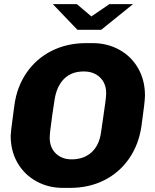

<svg xmlns="http://www.w3.org/2000/svg" viewBox="-20 -905 753 935"><path d="M287 10Q215 10 156.5 -22.5Q98 -55 65 -112.5Q32 -170 32 -244Q32 -259 44 -347L50 -392Q62 -482 109.5 -551Q157 -620 232 -657.5Q307 -695 399 -695H431Q503 -695 561.5 -662.5Q620 -630 653 -572Q686 -514 686 -440Q686 -411 669 -292Q656 -201 608.5 -132.5Q561 -64 487 -27Q413 10 320 10ZM472 -260 484 -343Q490 -383 493.5 -410Q497 -437 497 -451Q497 -499 467 -528Q437 -557 388 -557Q326 -557 290 -519Q254 -481 245 -414L235 -348Q222 -256 222 -235Q222 -187 251.5 -158Q281 -129 329 -129Q388 -129 425.5 -163Q463 -197 472 -260ZM425 -825 513 -885H628L473 -760H357L237 -885H354Z"/></svg>

Font: Chivo ExtraBold Italic
Style: Regular
Weight: 800
Italic angle: -8.05°
Designer: Hector Gatti
Foundry: Omnibus-Type
Version: Version 1.007